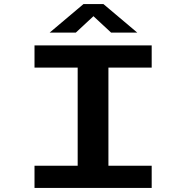

<svg xmlns="http://www.w3.org/2000/svg" viewBox="-20 -923 915 943"><path d="M149.5 0V-109H361.5V-591H149.5V-700H725V-591H512.5V-109H725V0ZM224 -763 390 -903H488L654 -763H525.5L439 -843.5L352.5 -763Z"/></svg>

Font: Trispace SemiExpanded SemiBold
Style: Regular
Weight: 600
Width: 6
Designer: Tyler Finck
Foundry: Etcetera Type Company
Version: Version 1.210; ttfautohint (v1.8.3)